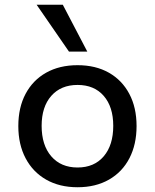

<svg xmlns="http://www.w3.org/2000/svg" viewBox="-20 -778 652 807"><path d="M306 9Q230 9 174 -23Q118 -55 87.5 -113Q57 -171 57 -248Q57 -326 87.5 -383.5Q118 -441 174 -472.5Q230 -504 306 -504Q382 -504 437.5 -472.5Q493 -441 523.5 -383.5Q554 -326 554 -248Q554 -171 524 -113Q494 -55 438 -23Q382 9 306 9ZM306 -74Q376 -74 416 -121Q456 -168 456 -249Q456 -329 416 -375Q376 -421 306 -421Q236 -421 195.5 -375Q155 -329 155 -249Q155 -168 195.5 -121Q236 -74 306 -74ZM270 -561 134 -758H244L347 -561Z"/></svg>

Font: Nunito Sans 12pt ExtraLight 8pt Medium
Style: Regular
Weight: 500
Version: Version 3.101;gftools[0.9.27]